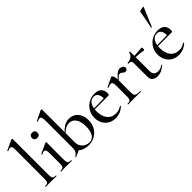

<svg xmlns="http://www.w3.org/2000/svg" viewBox="85 -1560 2401 2401"><g transform="rotate(-45 1286.0 -359.0)"><path d="M38 -12Q75 -12 86.5 -25.5Q98 -39 98 -81L99 -595Q99 -631 92 -646.5Q85 -662 68 -662Q51 -662 25 -649H24Q20 -649 17.5 -654.5Q15 -660 19 -661L153 -724L157 -725Q160 -725 164.5 -722Q169 -719 169 -715V-81Q169 -39 180.5 -25.5Q192 -12 228 -12Q232 -12 232 -6Q232 0 228 0Q205 0 191 -1L133 -2L77 -1Q63 0 38 0Q36 0 36 -6Q36 -12 38 -12Z M310 -12Q347 -12 358.5 -25.5Q370 -39 370 -81V-266Q370 -301 363 -316.5Q356 -332 338 -332Q322 -332 295 -319H294Q290 -319 288 -324.5Q286 -330 290 -331L426 -394L430 -395Q433 -395 436.5 -392Q440 -389 440 -385Q440 -378 439 -345Q438 -312 438 -267V-81Q438 -39 449.5 -25.5Q461 -12 498 -12Q501 -12 501 -6Q501 0 498 0Q474 0 459 -1L404 -2L349 -1Q334 0 310 0Q307 0 307 -6Q307 -12 310 -12ZM348 -555Q348 -577 361.5 -589Q375 -601 398 -601Q420 -601 432.5 -589Q445 -577 445 -555Q445 -532 433 -519.5Q421 -507 398 -507Q375 -507 361.5 -519.5Q348 -532 348 -555Z M636 -44 689 -142Q689 -95 710 -64.5Q731 -34 760.5 -20Q790 -6 818 -6Q871 -6 900.5 -51Q930 -96 930 -178Q930 -267 896.5 -313.5Q863 -360 808 -360Q773 -360 741 -341Q709 -322 676 -289L668 -296Q710 -343 750.5 -371Q791 -399 845 -399Q889 -399 926 -378Q963 -357 985 -315.5Q1007 -274 1007 -214Q1007 -141 976 -90Q945 -39 895 -13Q845 13 789 13Q702 13 636 -44ZM568 5Q564 5 563.5 1.5Q563 -2 566 -4Q595 -24 608 -45Q621 -66 621 -103V-595Q621 -630 614 -646Q607 -662 589 -662Q575 -662 546 -649H545Q541 -649 539 -654.5Q537 -660 541 -661L672 -724L677 -725Q681 -725 685 -722Q689 -719 689 -715V-49L570 5Z M1078 -181Q1078 -240 1106.5 -289Q1135 -338 1184 -366.5Q1233 -395 1293 -395Q1352 -395 1383 -365.5Q1414 -336 1414 -281Q1414 -253 1402 -253H1333Q1337 -312 1317.5 -343.5Q1298 -375 1259 -375Q1210 -375 1182.5 -333.5Q1155 -292 1155 -220Q1155 -132 1195.5 -80Q1236 -28 1311 -28Q1340 -28 1361 -35.5Q1382 -43 1410 -59H1411Q1414 -59 1416.5 -55.5Q1419 -52 1417 -49Q1381 -17 1345 -2.5Q1309 12 1267 12Q1208 12 1165 -14.5Q1122 -41 1100 -85.5Q1078 -130 1078 -181ZM1131 -267 1355 -271V-253L1132 -252Z M1737 -395Q1760 -395 1780 -381.5Q1800 -368 1800 -349Q1800 -334 1790 -323.5Q1780 -313 1763 -313Q1752 -313 1745 -317.5Q1738 -322 1727 -331Q1717 -340 1710.5 -344Q1704 -348 1693 -348Q1679 -348 1661.5 -333.5Q1644 -319 1603 -271L1597 -282Q1651 -347 1681.5 -371Q1712 -395 1737 -395ZM1497 -12Q1522 -12 1534.5 -17.5Q1547 -23 1551.5 -37.5Q1556 -52 1556 -81V-276Q1556 -309 1548.5 -323.5Q1541 -338 1523 -338Q1506 -338 1470 -324H1468Q1465 -324 1463.5 -329Q1462 -334 1465 -335L1588 -394L1594 -395Q1604 -395 1614.5 -371.5Q1625 -348 1625 -310V-81Q1625 -52 1632.5 -37.5Q1640 -23 1660 -17.5Q1680 -12 1720 -12Q1723 -12 1723 -6Q1723 0 1720 0Q1687 0 1667 -1L1591 -2L1535 -1Q1521 0 1497 0Q1494 0 1494 -6Q1494 -12 1497 -12Z M1911 -73V-304Q1911 -339 1901.5 -349Q1892 -359 1859 -359Q1856 -359 1856 -367Q1856 -374 1859 -374Q1903 -375 1930 -395.5Q1957 -416 1965 -452Q1966 -455 1973 -455Q1980 -455 1980 -452V-107Q1980 -28 2057 -28Q2100 -28 2136 -56Q2137 -57 2139 -57Q2142 -57 2144 -53Q2146 -49 2143 -47Q2106 -16 2075 -2Q2044 12 2010 12Q1968 12 1939.5 -7.5Q1911 -27 1911 -73ZM1958 -352V-375Q2021 -375 2116 -385Q2119 -385 2121 -378Q2123 -371 2123 -362Q2123 -353 2120 -344.5Q2117 -336 2113 -337Q2046 -352 1958 -352Z M2196 -181Q2196 -240 2224.5 -289Q2253 -338 2302 -366.5Q2351 -395 2411 -395Q2470 -395 2501 -365.5Q2532 -336 2532 -281Q2532 -253 2520 -253H2451Q2455 -312 2435.5 -343.5Q2416 -375 2377 -375Q2328 -375 2300.5 -333.5Q2273 -292 2273 -220Q2273 -132 2313.5 -80Q2354 -28 2429 -28Q2458 -28 2479 -35.5Q2500 -43 2528 -59H2529Q2532 -59 2534.5 -55.5Q2537 -52 2535 -49Q2499 -17 2463 -2.5Q2427 12 2385 12Q2326 12 2283 -14.5Q2240 -41 2218 -85.5Q2196 -130 2196 -181ZM2249 -267 2473 -271V-253L2250 -252ZM2385 -472Q2382 -472 2379.5 -473.5Q2377 -475 2378 -476L2424 -716Q2425 -720 2448 -725.5Q2471 -731 2486 -731Q2497 -731 2496 -727L2389 -474Q2389 -472 2385 -472Z"/></g></svg>

Font: Cormorant Infant Medium
Style: Regular
Weight: 500
Designer: Christian Thalmann (Catharsis Fonts)
Foundry: Catharsis Fonts
Version: Version 4.000